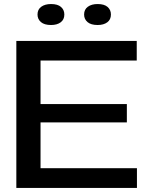

<svg xmlns="http://www.w3.org/2000/svg" viewBox="-20 -932 721 952"><path d="M61 0V-729H658V-632H148L181 -665V-64L148 -98H659V0ZM153 -325V-416H609V-325ZM464 -808Q431 -808 414 -822.5Q397 -837 397 -860Q397 -885 415.5 -898.5Q434 -912 464 -912Q497 -912 513.5 -897.5Q530 -883 530 -860Q530 -835 512 -821.5Q494 -808 464 -808ZM233 -808Q200 -808 183 -822.5Q166 -837 166 -860Q166 -885 184.5 -898.5Q203 -912 233 -912Q266 -912 282.5 -897.5Q299 -883 299 -860Q299 -835 281 -821.5Q263 -808 233 -808Z"/></svg>

Font: Mona Sans Expanded Medium
Style: Regular
Weight: 500
Width: 7
Designer: Deni Anggara
Foundry: GitHub
Version: Version 2.000